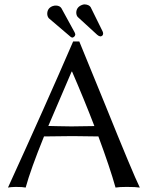

<svg xmlns="http://www.w3.org/2000/svg" viewBox="-20 -846 669 869"><path d="M407.2 -275.4Q360.8 -396 306.2 -522H304.2L198.7 -275.9Q211.9 -275.9 242.2 -274.9Q285.6 -273.9 303.2 -273.9Q346.2 -273.9 407.2 -275.4ZM179.2 -228.5Q118.2 -78.1 96.2 2.9Q83.5 0 50.8 0Q27.3 0.5 16.1 2.9Q186.5 -370.1 311 -658.2H338.9Q374 -574.2 455.6 -373Q582 -59.6 612.8 2.9Q594.7 0 553.2 0Q520 0 502.9 2.9Q478 -86.4 425.3 -228.5Q354 -230 308.1 -230Q251 -230 179.2 -228.5ZM193.8 -783.2Q193.8 -809.1 218.3 -818.4Q226.6 -821.3 234.9 -820.8Q250.5 -819.8 257.8 -809.1L317.4 -700.2Q320.8 -693.4 320.8 -689Q318.4 -678.7 308.1 -675.8Q303.2 -676.3 299.8 -679.2L201.2 -763.2Q194.3 -771 193.8 -783.2ZM325.2 -788.1Q325.2 -813.5 351.1 -823.7Q357.9 -826.2 362.8 -826.2Q382.3 -825.2 390.1 -814L444.3 -704.1Q446.8 -699.2 446.8 -692.9Q445.3 -682.1 434.1 -681.2Q427.2 -682.1 419.9 -688.5L332 -769Q325.7 -775.9 325.2 -788.1Z"/></svg>

Font: Linux Biolinum Capitals O
Style: Small Caps
Weight: 400
Designer: Philipp H. Poll
Foundry: Philipp H. Poll
Version: Version 1.0.4